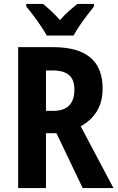

<svg xmlns="http://www.w3.org/2000/svg" viewBox="-20 -953 596 973"><path d="M250 -714Q500 -714 500 -505Q500 -437 471 -389.5Q442 -342 389 -313L555 0H399L266 -278H213V0H72V-714ZM246 -596H213V-391H249Q357 -391 357 -499Q357 -549 330 -572.5Q303 -596 246 -596ZM217 -773Q206 -793 187.5 -820.5Q169 -848 149 -874.5Q129 -901 113 -920V-933H198Q217 -918 239.5 -897Q262 -876 284 -851Q307 -878 329 -897Q351 -916 372 -933H456V-920Q441 -901 421 -875Q401 -849 382.5 -821.5Q364 -794 353 -773Z"/></svg>

Font: Noto Sans Arabic Cond
Style: Bold
Weight: 700
Width: 3
Designer: Monotype Design Team, Nadine Chahine, Nizar Qandah and Khaled Hosny
Foundry: Monotype Imaging Inc.
Version: Version 2.012; ttfautohint (v1.8.4.7-5d5b)